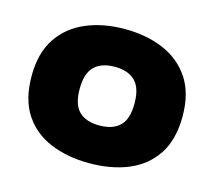

<svg xmlns="http://www.w3.org/2000/svg" viewBox="-78 -579 762 683"><g transform="rotate(15 303.0 -237.0)"><path d="M303 10Q223 10 160 -16Q97 -42 61 -96.5Q25 -151 25 -237Q25 -322 61.5 -376.5Q98 -431 161 -457.5Q224 -484 303 -484Q383 -484 445.5 -457.5Q508 -431 544.5 -376.5Q581 -322 581 -237Q581 -151 545 -96.5Q509 -42 446.5 -16Q384 10 303 10ZM303 -129Q352 -129 378 -154Q404 -179 404 -237Q404 -294 378 -319.5Q352 -345 303 -345Q254 -345 228 -319.5Q202 -294 202 -237Q202 -179 228 -154Q254 -129 303 -129Z"/></g></svg>

Font: Kanit
Style: Bold
Weight: 700
Designer: Katatrad Team
Foundry: CadsonDemak
Version: Version 2.000; ttfautohint (v1.8.3)